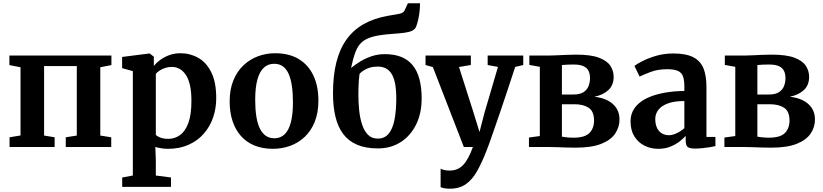

<svg xmlns="http://www.w3.org/2000/svg" viewBox="-20 -892 4994 1165"><path d="M38 0V-59L104.5 -70V-484L37 -497V-555H656V-497L588.5 -484V-69.5L655 -59V0H379V-59L446 -69.5V-491H247.5V-69.5L311.5 -59V0Z M721.5 242V185L786 173V-460.5L721 -478.5V-546.5L886.5 -567.5H888.5L913.5 -548V-492Q927.5 -510 951.2 -527.8Q975 -545.5 1006.2 -557.2Q1037.5 -569 1075 -569Q1133.5 -569 1182.8 -541.2Q1232 -513.5 1262 -453.5Q1292 -393.5 1292 -296Q1292 -234.5 1273 -179Q1254 -123.5 1216.5 -80.8Q1179 -38 1124.2 -13.5Q1069.5 11 998.5 11Q978.5 11 957 7.5Q935.5 4 922.5 -0.5L925.5 81V173L1017.5 185V242ZM1001.5 -49.5Q1040 -49.5 1072 -72.2Q1104 -95 1122.8 -145.5Q1141.5 -196 1141.5 -280Q1141.5 -335 1132.8 -374Q1124 -413 1107.5 -437.8Q1091 -462.5 1069.5 -474.2Q1048 -486 1022.5 -486Q1000.5 -486 981.5 -479.5Q962.5 -473 948 -463.5Q933.5 -454 925.5 -444V-74Q932.5 -65 953.2 -57.2Q974 -49.5 1001.5 -49.5Z M1373.5 -276Q1373.5 -349.5 1396 -404.2Q1418.5 -459 1457.5 -495.8Q1496.5 -532.5 1545.8 -550.8Q1595 -569 1649 -569Q1734 -569 1792.5 -533.8Q1851 -498.5 1881.5 -434Q1912 -369.5 1912 -282Q1912 -207.5 1889.5 -152.2Q1867 -97 1828.2 -60.8Q1789.5 -24.5 1740 -6.8Q1690.5 11 1636 11Q1573 11 1524.2 -9Q1475.5 -29 1442 -66.8Q1408.5 -104.5 1391 -157.5Q1373.5 -210.5 1373.5 -276ZM1645 -53Q1681.5 -53 1706.5 -76.5Q1731.5 -100 1744.5 -148.5Q1757.5 -197 1757.5 -271.5Q1757.5 -326 1751.2 -369.2Q1745 -412.5 1731.8 -442.8Q1718.5 -473 1696.8 -489Q1675 -505 1643.5 -505Q1606.5 -505 1581 -481.5Q1555.5 -458 1542 -409.8Q1528.5 -361.5 1528.5 -286.5Q1528.5 -231.5 1535 -188.2Q1541.5 -145 1555.5 -115Q1569.5 -85 1591.5 -69Q1613.5 -53 1645 -53Z M2273 8.5Q2198.5 8.5 2146.2 -14Q2094 -36.5 2062 -79.5Q2030 -122.5 2015.2 -184.8Q2000.5 -247 2000.5 -326Q2000.5 -433 2021 -514.2Q2041.5 -595.5 2082.8 -652.8Q2124 -710 2186.5 -745.5Q2249 -781 2333.5 -796Q2377.5 -803.5 2402.5 -808.2Q2427.5 -813 2435 -829L2455 -872H2528.5Q2528.5 -845.5 2525.5 -819.5Q2522.5 -793.5 2517 -770.5Q2511.5 -747.5 2504.5 -729Q2497.5 -713.5 2480 -705.2Q2462.5 -697 2433.5 -693.2Q2404.5 -689.5 2362.5 -686.5Q2289 -681.5 2244.8 -670Q2200.5 -658.5 2175.5 -636Q2150.5 -613.5 2136.5 -575.5Q2122.5 -537.5 2110 -479.5Q2133.5 -499 2165.2 -518.5Q2197 -538 2234.8 -550.8Q2272.5 -563.5 2314.5 -563.5Q2372.5 -563.5 2414.8 -546.5Q2457 -529.5 2484.5 -495.5Q2512 -461.5 2525.2 -411Q2538.5 -360.5 2538.5 -294.5Q2538.5 -204 2504.5 -135.8Q2470.5 -67.5 2411 -29.5Q2351.5 8.5 2273 8.5ZM2272 -51Q2314 -51 2338.5 -81Q2363 -111 2373.8 -166Q2384.5 -221 2384.5 -294.5Q2384.5 -351.5 2376.5 -388.8Q2368.5 -426 2353.5 -447.8Q2338.5 -469.5 2318 -478.8Q2297.5 -488 2272 -488Q2245 -488 2223.8 -481.5Q2202.5 -475 2186.8 -464.8Q2171 -454.5 2161.5 -444Q2159 -428 2157.5 -406Q2156 -384 2155.2 -361Q2154.5 -338 2154.5 -319.5Q2154.5 -271.5 2159.2 -224Q2164 -176.5 2176.8 -137.2Q2189.5 -98 2212.5 -74.5Q2235.5 -51 2272 -51Z M2709.5 253Q2692 253 2677.2 250.5Q2662.5 248 2653.5 243.5V131.5Q2660 136 2675.5 139.5Q2691 143 2707.5 143Q2732 143 2752 135.2Q2772 127.5 2788.8 110.5Q2805.5 93.5 2820.5 66Q2835.5 38.5 2849.5 0H2794.5L2606.5 -485L2562 -497.5V-555H2837V-497.5L2765 -485.5L2853.5 -208L2889.5 -91L2920 -208.5L3001.5 -486L2939 -497.5V-555H3155V-497.5L3106 -486Q3083 -415.5 3060 -346.2Q3037 -277 3016 -215.5Q2995 -154 2978 -105Q2961 -56 2949.8 -24.8Q2938.5 6.5 2935.5 13.5Q2906 90.5 2876.2 144Q2846.5 197.5 2807 225.2Q2767.5 253 2709.5 253Z M3472.5 4Q3446 4 3415.5 3Q3385 2 3356.8 1Q3328.5 0 3308.5 0H3189.5V-57.5L3255.5 -66.5V-486.5L3192 -498V-555H3314Q3332 -555 3360.2 -556.5Q3388.5 -558 3420 -559.2Q3451.5 -560.5 3476.5 -560.5Q3564.5 -560.5 3614 -542Q3663.5 -523.5 3683.5 -492.8Q3703.5 -462 3703.5 -426Q3703.5 -374.5 3671 -345Q3638.5 -315.5 3586.5 -305Q3632.5 -300 3666.5 -282.8Q3700.5 -265.5 3719.8 -236.5Q3739 -207.5 3739 -166.5Q3739 -121 3713 -82Q3687 -43 3628.8 -19.5Q3570.5 4 3472.5 4ZM3458.5 -56.5Q3529 -56.5 3556.8 -85.2Q3584.5 -114 3584.5 -160Q3584.5 -216.5 3551.8 -238Q3519 -259.5 3466.5 -259.5H3389.5V-63Q3396.5 -61.5 3407.2 -60Q3418 -58.5 3431.5 -57.5Q3445 -56.5 3458.5 -56.5ZM3389.5 -318.5H3460Q3497.5 -318.5 3519.5 -332.2Q3541.5 -346 3550.8 -368.8Q3560 -391.5 3560 -418Q3560 -443 3551.2 -461.5Q3542.5 -480 3521 -490.2Q3499.5 -500.5 3460.5 -500.5Q3442 -500.5 3424 -499.8Q3406 -499 3389.5 -497.5Z M3974 11Q3929 11 3890.8 -8Q3852.5 -27 3829.2 -64.2Q3806 -101.5 3806 -156Q3806 -203 3831.5 -237.8Q3857 -272.5 3902 -294.8Q3947 -317 4006 -328.2Q4065 -339.5 4132.5 -340V-366Q4132.5 -404.5 4124.5 -427.8Q4116.5 -451 4094 -461.5Q4071.5 -472 4028.5 -472Q3971 -472 3928 -455.5Q3885 -439 3861 -427.5L3829.5 -492Q3841.5 -502 3875.8 -520Q3910 -538 3959.2 -552.8Q4008.5 -567.5 4065.5 -567.5Q4141.5 -567.5 4185.2 -545.5Q4229 -523.5 4247.8 -479Q4266.5 -434.5 4266.5 -365.5V-61H4321V-5.5Q4309.5 -2.5 4288 1Q4266.5 4.5 4242.2 7Q4218 9.5 4198 9.5Q4164.5 9.5 4152.5 -0.2Q4140.5 -10 4140.5 -41V-67.5Q4128 -53 4104.5 -34.5Q4081 -16 4048.2 -2.5Q4015.5 11 3974 11ZM4039 -71.5Q4060.5 -71.5 4087 -84.2Q4113.5 -97 4132.5 -114.5V-279Q4070.5 -279 4031.2 -264Q3992 -249 3974 -224.5Q3956 -200 3956 -170.5Q3956 -138 3966.5 -116Q3977 -94 3995.8 -82.8Q4014.5 -71.5 4039 -71.5Z M4658.5 4Q4632 4 4601.5 3Q4571 2 4542.8 1Q4514.5 0 4494.5 0H4375.5V-57.5L4441.5 -66.5V-486.5L4378 -498V-555H4500Q4518 -555 4546.2 -556.5Q4574.5 -558 4606 -559.2Q4637.5 -560.5 4662.5 -560.5Q4750.5 -560.5 4800 -542Q4849.5 -523.5 4869.5 -492.8Q4889.5 -462 4889.5 -426Q4889.5 -374.5 4857 -345Q4824.5 -315.5 4772.5 -305Q4818.5 -300 4852.5 -282.8Q4886.5 -265.5 4905.8 -236.5Q4925 -207.5 4925 -166.5Q4925 -121 4899 -82Q4873 -43 4814.8 -19.5Q4756.5 4 4658.5 4ZM4644.5 -56.5Q4715 -56.5 4742.8 -85.2Q4770.5 -114 4770.5 -160Q4770.5 -216.5 4737.8 -238Q4705 -259.5 4652.5 -259.5H4575.5V-63Q4582.5 -61.5 4593.2 -60Q4604 -58.5 4617.5 -57.5Q4631 -56.5 4644.5 -56.5ZM4575.5 -318.5H4646Q4683.5 -318.5 4705.5 -332.2Q4727.5 -346 4736.8 -368.8Q4746 -391.5 4746 -418Q4746 -443 4737.2 -461.5Q4728.5 -480 4707 -490.2Q4685.5 -500.5 4646.5 -500.5Q4628 -500.5 4610 -499.8Q4592 -499 4575.5 -497.5Z"/></svg>

Font: Merriweather 20pt
Style: Bold
Weight: 700
Version: Version 2.100